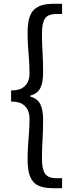

<svg xmlns="http://www.w3.org/2000/svg" viewBox="-20 -812 378 1002"><path d="M254 170Q210 170 181 157Q152 144 138 111.5Q124 79 124 22Q124 -19 126.5 -54Q129 -89 131.5 -123Q134 -157 134 -194Q134 -217 125.5 -236.5Q117 -256 97 -269Q77 -282 38 -282V-340Q77 -340 97 -353Q117 -366 125.5 -385.5Q134 -405 134 -426Q134 -464 131.5 -498Q129 -532 126.5 -567Q124 -602 124 -642Q124 -729 156.5 -760.5Q189 -792 254 -792H304V-739H275Q230 -739 214.5 -715Q199 -691 199 -637Q199 -586 202 -539Q205 -492 205 -434Q205 -380 190 -351.5Q175 -323 138 -313V-308Q175 -298 190 -269Q205 -240 205 -187Q205 -130 202 -82.5Q199 -35 199 16Q199 69 214.5 93.5Q230 118 275 118H304V170Z"/></svg>

Font: Noto Sans TC
Style: Regular
Weight: 400
Designer: Ryoko NISHIZUKA  (kana, bopomofo & ideographs); Paul D. Hunt (Latin, Greek & Cyrillic); Sandoll Communications , Soo-you
Foundry: Adobe
Version: Version 2.004-H2;hotconv 1.0.118;makeotfexe 2.5.65603